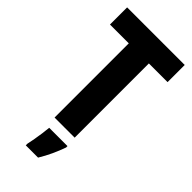

<svg xmlns="http://www.w3.org/2000/svg" viewBox="-288 -777 1061 1061"><g transform="rotate(45 243.0 -246.5)"><path d="M322 0H165V-580H18V-714H468V-580H322ZM327 72Q314 109 296.5 147Q279 185 257 221H161V208Q165 189 170 162.5Q175 136 178.5 109Q182 82 184 61H327Z"/></g></svg>

Font: Noto Sans Telugu Condensed ExtraBold
Style: Regular
Weight: 800
Width: 3
Designer: Jelle Bosma - Monotype Design Team
Foundry: Monotype Imaging Inc.
Version: Version 2.005; ttfautohint (v1.8.4.7-5d5b)